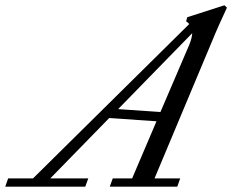

<svg xmlns="http://www.w3.org/2000/svg" viewBox="-88 -696 867 716"><path d="M-68.4 0 -57.6 -30.8H35.2L617.7 -606.4Q612.3 -612.3 606 -616.7L610.4 -631.8L749 -676.3L758.3 -667.5Q722.7 -590.3 716.8 -575.7L488.3 -30.8H584L573.2 0H321.3L332.5 -30.8H404.8L495.6 -243.7L319.3 -255.9L99.6 -30.8H241.2L230 0ZM617.7 -528.8Q627.9 -553.7 628.9 -572.3L352.5 -289.1L510.3 -278.3Z"/></svg>

Font: Elstob 10pt
Style: Italic
Weight: 400
Italic angle: -20°
Designer: Peter S. Baker
Version: Version 1.015